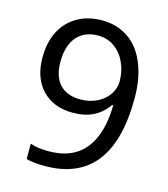

<svg xmlns="http://www.w3.org/2000/svg" viewBox="-110 -810 791 906"><g transform="rotate(15 286.0 -357.0)"><path d="M192 10Q164 10 141.5 7.5Q119 5 102 0V-75Q121 -68 143 -65Q165 -62 190 -62Q270 -62 321.5 -94Q373 -126 400 -187Q414 -218 422 -258.5Q430 -299 431 -350H425Q397 -309 355 -288Q313 -267 255 -267Q161 -267 105.5 -324.5Q50 -382 50 -483Q50 -557 78 -611Q106 -665 157.5 -694.5Q209 -724 278 -724Q351 -724 406 -686.5Q461 -649 490 -578Q505 -542 512.5 -500Q520 -458 520 -409Q520 10 192 10ZM274 -337Q318 -337 354 -354.5Q390 -372 411 -403Q431 -434 431 -467Q431 -516 412 -558Q393 -600 358 -625Q324 -650 278 -650Q211 -650 174 -606.5Q137 -563 137 -484Q137 -413 172 -375Q207 -337 274 -337Z"/></g></svg>

Font: Noto Naskh Arabic
Style: Regular
Weight: 400
Designer: Monotype Design Team, David Williams, Mohamad Dakak and Nizar Qandah
Foundry: Monotype Imaging Inc.
Version: Version 2.013